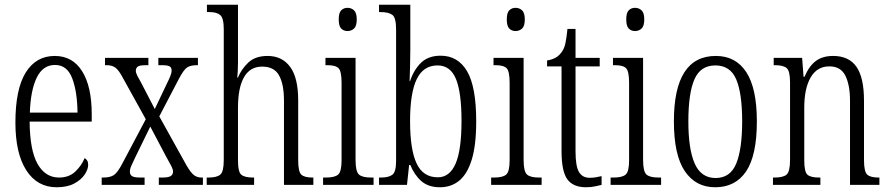

<svg xmlns="http://www.w3.org/2000/svg" viewBox="-20 -780 3753 810"><path d="M219 10Q137 10 91 -61.5Q45 -133 45 -263Q45 -404 88.5 -474Q132 -544 211 -544Q286 -544 326.5 -479.5Q367 -415 367 -298V-267H105Q106 -146 138.5 -88.5Q171 -31 229 -31Q271 -31 297.5 -56Q324 -81 337 -113Q343 -110 347.5 -103Q352 -96 352 -85Q352 -66 337.5 -44Q323 -22 293.5 -6Q264 10 219 10ZM307 -305Q306 -394 284.5 -450Q263 -506 212 -506Q161 -506 135 -452.5Q109 -399 106 -305Z M409 0V-31H415Q445 -31 460.5 -41.5Q476 -52 496 -90L595 -277L497 -454Q481 -484 467 -494.5Q453 -505 430 -505H423V-536H606V-505H596Q568 -505 560.5 -498.5Q553 -492 553 -482Q553 -473 559 -461Q565 -449 576 -430L633 -320L682 -423Q692 -443 698 -457.5Q704 -472 704 -482Q704 -496 694.5 -500.5Q685 -505 663 -505H648V-536H815V-505H811Q784 -505 769.5 -495.5Q755 -486 735 -448L652 -289L767 -82Q785 -51 798.5 -41Q812 -31 830 -31H836V0H650V-31H665Q691 -31 700.5 -37.5Q710 -44 710 -56Q710 -65 703 -79Q696 -93 680 -121L614 -246L550 -115Q541 -95 534.5 -81.5Q528 -68 528 -55Q528 -43 537 -37Q546 -31 571 -31H590V0Z M852 0V-31H860Q895 -31 909.5 -43.5Q924 -56 924 -105V-657Q924 -704 909 -716.5Q894 -729 865 -729H853V-760H984V-515Q984 -497 983 -479.5Q982 -462 981 -453H984Q998 -488 1027.5 -516Q1057 -544 1109 -544Q1170 -544 1204 -498Q1238 -452 1238 -356V-104Q1238 -56 1251 -43.5Q1264 -31 1298 -31H1302V0H1178V-355Q1178 -424 1157.5 -461.5Q1137 -499 1086 -499Q1035 -499 1009.5 -454.5Q984 -410 984 -326V-103Q984 -54 998.5 -42.5Q1013 -31 1048 -31H1052V0Z M1446 -649Q1430 -649 1419.5 -659.5Q1409 -670 1409 -698Q1409 -726 1419.5 -736.5Q1430 -747 1446 -747Q1462 -747 1473.5 -736.5Q1485 -726 1485 -698Q1485 -670 1473.5 -659.5Q1462 -649 1446 -649ZM1343 0V-31H1356Q1392 -31 1406.5 -43.5Q1421 -56 1421 -104V-430Q1421 -479 1408.5 -492Q1396 -505 1361 -505H1353V-536H1480V-106Q1480 -57 1494 -44Q1508 -31 1545 -31H1556V0Z M1836 10Q1787 10 1757.5 -16Q1728 -42 1711 -84H1706L1697 0H1579V-31H1587Q1620 -31 1635.5 -43Q1651 -55 1651 -101V-656Q1651 -705 1635.5 -717Q1620 -729 1586 -729H1579V-760H1711V-569Q1711 -542 1710 -503.5Q1709 -465 1708 -438H1710Q1726 -486 1756.5 -515.5Q1787 -545 1839 -545Q1912 -545 1950.5 -479.5Q1989 -414 1989 -268Q1989 -167 1970 -106Q1951 -45 1917 -17.5Q1883 10 1836 10ZM1827 -32Q1877 -32 1902 -89.5Q1927 -147 1927 -270Q1927 -390 1903.5 -447Q1880 -504 1826 -504Q1766 -504 1738 -446Q1710 -388 1710 -269Q1710 -149 1737.5 -90.5Q1765 -32 1827 -32Z M2155 -649Q2139 -649 2128.5 -659.5Q2118 -670 2118 -698Q2118 -726 2128.5 -736.5Q2139 -747 2155 -747Q2171 -747 2182.5 -736.5Q2194 -726 2194 -698Q2194 -670 2182.5 -659.5Q2171 -649 2155 -649ZM2052 0V-31H2065Q2101 -31 2115.5 -43.5Q2130 -56 2130 -104V-430Q2130 -479 2117.5 -492Q2105 -505 2070 -505H2062V-536H2189V-106Q2189 -57 2203 -44Q2217 -31 2254 -31H2265V0Z M2452 10Q2398 10 2373.5 -23.5Q2349 -57 2349 -143V-500H2288V-525Q2328 -531 2347 -557Q2360 -573 2365 -596Q2370 -619 2374 -658H2408V-536H2510V-500H2408V-142Q2408 -79 2422.5 -54.5Q2437 -30 2467 -30Q2482 -30 2493.5 -32Q2505 -34 2518 -37V0Q2506 3 2489 6.5Q2472 10 2452 10Z M2659 -649Q2643 -649 2632.5 -659.5Q2622 -670 2622 -698Q2622 -726 2632.5 -736.5Q2643 -747 2659 -747Q2675 -747 2686.5 -736.5Q2698 -726 2698 -698Q2698 -670 2686.5 -659.5Q2675 -649 2659 -649ZM2556 0V-31H2569Q2605 -31 2619.5 -43.5Q2634 -56 2634 -104V-430Q2634 -479 2621.5 -492Q2609 -505 2574 -505H2566V-536H2693V-106Q2693 -57 2707 -44Q2721 -31 2758 -31H2769V0Z M2997 10Q2915 10 2869 -58Q2823 -126 2823 -268Q2823 -544 3000 -544Q3084 -544 3128.5 -475.5Q3173 -407 3173 -268Q3173 -125 3128 -57.5Q3083 10 2997 10ZM2999 -29Q3061 -29 3086 -90Q3111 -151 3111 -268Q3111 -386 3086 -445Q3061 -504 2998 -504Q2935 -504 2909.5 -445Q2884 -386 2884 -268Q2884 -150 2911 -89.5Q2938 -29 2999 -29Z M3241 0V-31H3248Q3284 -31 3298.5 -43.5Q3313 -56 3313 -105V-433Q3313 -481 3298.5 -493Q3284 -505 3249 -505H3244V-536H3364L3370 -456H3374Q3393 -501 3421.5 -522.5Q3450 -544 3495 -544Q3561 -544 3593 -498.5Q3625 -453 3625 -355V-105Q3625 -56 3638.5 -43.5Q3652 -31 3686 -31H3690V0H3566V-355Q3566 -421 3546.5 -460.5Q3527 -500 3479 -500Q3427 -500 3400 -453.5Q3373 -407 3373 -326V-103Q3373 -54 3387 -42.5Q3401 -31 3435 -31H3441V0Z"/></svg>

Font: Noto Serif Tamil ExtraCondensed Light
Style: Regular
Weight: 300
Width: 2
Designer: Indian Type Foundry, Tom Grace, and the Monotype Design Team
Foundry: Monotype Imaging Inc.
Version: Version 2.004; ttfautohint (v1.8.4.7-5d5b)